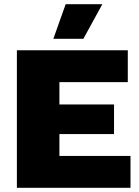

<svg xmlns="http://www.w3.org/2000/svg" viewBox="-20 -901 668 921"><path d="M606 -153V0H160H61V-660H265H593V-507H265V-400H527V-258H265V-153ZM471 -881 380 -715H236L295 -881Z"/></svg>

Font: Work Sans ExtraBold
Style: Regular
Weight: 800
Designer: Wei Huang
Foundry: Wei Huang
Version: Version 1.500